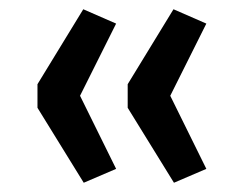

<svg xmlns="http://www.w3.org/2000/svg" viewBox="-20 -474 510 415"><path d="M161 -79 61 -241V-292L160 -454L231 -423L153 -267L231 -109ZM356 -79 256 -241V-292L355 -454L426 -423L348 -267L426 -109Z"/></svg>

Font: Nunito Sans 11pt SemiBold
Style: Regular
Weight: 600
Version: Version 3.101;gftools[0.9.27]